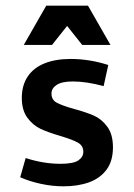

<svg xmlns="http://www.w3.org/2000/svg" viewBox="-20 -655 478 683"><path d="M51.8 -24.4 71.3 -92.8Q134.8 -72.3 195.3 -72.3Q241.2 -72.3 258.8 -84.5Q276.4 -96.7 276.4 -115.2Q276.4 -136.7 257.3 -147.5Q238.3 -158.2 196.3 -170.9Q152.3 -183.6 125 -196.3Q97.7 -209 77.6 -235.8Q57.6 -262.7 57.6 -306.6Q57.6 -351.6 78.6 -382.8Q99.6 -414.1 138.7 -429.7Q177.7 -445.3 231.4 -445.3Q297.9 -445.3 365.2 -423.8L348.6 -348.6Q288.1 -365.2 238.3 -365.2Q200.2 -365.2 181.6 -353Q163.1 -340.8 163.1 -322.3Q163.1 -299.8 182.1 -289.6Q201.2 -279.3 243.2 -267.6Q286.1 -255.9 314 -243.7Q341.8 -231.4 361.8 -204.1Q381.8 -176.8 381.8 -130.9Q381.8 -82 358.9 -51.3Q335.9 -20.5 296.4 -6.3Q256.8 7.8 206.1 7.8Q166 7.8 125.5 -1Q85 -9.8 51.8 -24.4ZM144.5 -634.8H293L373 -495.1H272.5L185.5 -604.5H252L165 -495.1H64.5Z"/></svg>

Font: Sudo Var
Style: Regular
Weight: 400
Monospace: yes
Designer: Jens Kutilek
Foundry: Jens Kutilek
Version: Version 0.065;FEAKit 1.0